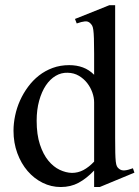

<svg xmlns="http://www.w3.org/2000/svg" viewBox="-20 -715 544 749"><path d="M369.1 14.6H347.2V-49.8Q317.4 -18.6 286.6 -2Q255.9 14.6 216.8 14.6Q179.7 14.6 146.2 -2Q112.8 -18.6 87.6 -47.9Q62.5 -77.1 47.6 -117.4Q32.7 -157.7 32.7 -205.1Q32.7 -233.9 39.1 -264.2Q45.4 -294.4 58.1 -322.8Q70.8 -351.1 89.4 -376.2Q107.9 -401.4 131.8 -420.2Q155.8 -439 185.5 -450Q215.3 -460.9 250 -460.9Q279.3 -460.9 303.5 -451.9Q327.6 -442.9 347.2 -423.3V-506.3Q347.2 -543.5 346.4 -564.9Q345.7 -586.4 344 -598.4Q342.3 -610.4 339.4 -615.2Q336.4 -620.1 332 -624.5Q323.7 -632.8 311.3 -631.6Q298.8 -630.4 279.3 -623.5L272.5 -641.1L406.7 -694.8H429.2V-177.2Q429.2 -141.1 429.7 -119.4Q430.2 -97.7 431.6 -85Q433.1 -72.3 436 -66.4Q439 -60.5 444.3 -56.6Q453.1 -49.3 466.1 -50.3Q479 -51.3 498.5 -58.6L504.4 -41.5ZM347.2 -315.9Q347.2 -334.5 340.1 -354.5Q333 -374.5 319.8 -391.4Q306.6 -408.2 287.6 -419.4Q268.6 -430.7 244.1 -431.2Q219.2 -432.1 197.3 -419.2Q175.3 -406.2 158.9 -381.8Q142.6 -357.4 132.8 -322.3Q123 -287.1 123 -244.1Q123 -189.9 135.7 -151.4Q148.4 -112.8 168.5 -88.4Q188.5 -64 212.9 -52.5Q237.3 -41 260.7 -40.5Q284.2 -40.5 305.2 -51.5Q326.2 -62.5 347.2 -84.5Z"/></svg>

Font: Doulos SIL Afr
Style: Regular
Weight: 400
Designer: Walt Agee, Victor Gaultney, Peter Martin, Debbi Hosken, Becca Hirsbrunner
Foundry: SIL International
Version: Version 5.000